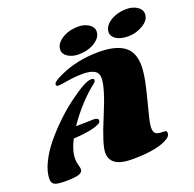

<svg xmlns="http://www.w3.org/2000/svg" viewBox="-184 -1157 1361 1348"><g transform="rotate(-20 497.0 -483.0)"><path d="M577.6 19.5Q415 19.5 415 -88.4Q415 -149.9 492.7 -334.2Q570.3 -518.6 570.3 -589.8Q570.3 -629.9 540.8 -646.7Q511.2 -663.6 455.3 -663.6Q399.4 -663.6 341.8 -653.8Q284.2 -644 267.8 -644Q251.5 -644 251.5 -658.7Q251.5 -677.7 320.3 -709Q452.6 -769.5 611.8 -769.5Q737.8 -769.5 800.5 -724.1Q863.3 -678.7 863.3 -576.7Q863.3 -516.1 841.8 -425Q820.3 -334 799.1 -253.9Q777.8 -173.8 777.8 -144Q777.8 -114.3 789.1 -102.5Q803.2 -87.9 843.8 -87.9Q868.7 -87.9 871.8 -82.5Q875 -77.1 875 -71.3Q875 -48.8 854.5 -34.7Q776.9 19.5 577.6 19.5ZM293.5 -334 418.5 -336.9Q452.6 -336.9 452.6 -316.9Q452.6 -302.7 436.5 -294.4Q379.9 -265.6 241.2 -257.8Q201.7 -179.7 201.7 -120.6Q201.7 -94.2 208.5 -72Q215.3 -49.8 215.3 -40Q215.3 -14.2 182.6 -5.1Q149.9 3.9 86.7 3.9Q23.4 3.9 3.4 -7.6Q-16.6 -19 -16.6 -48.3Q-16.6 -103 15.4 -168.9Q47.4 -234.9 97.2 -295.2Q147 -355.5 207.5 -413.6Q268.1 -471.7 325.2 -513.7Q452.1 -607.9 498 -607.9Q519 -607.9 519 -595.2Q519 -582.5 498.5 -566.9Q455.1 -535.2 394.5 -470.2Q334 -405.3 286.6 -334ZM624.5 -854Q599.6 -828.6 560.8 -814.9Q522 -801.3 476.6 -801.3Q431.2 -801.3 398.2 -822Q365.2 -842.8 365.2 -874.8Q365.2 -906.7 390.4 -932.4Q415.5 -958 454.3 -972.2Q493.2 -986.3 538.8 -986.3Q584.5 -986.3 617.2 -964.8Q649.9 -943.4 649.9 -911.4Q649.9 -879.4 624.5 -854ZM1011.2 -909.2Q1011.2 -864.3 959 -832.8Q906.7 -801.3 849.6 -801.3Q792.5 -801.3 759.5 -822Q726.6 -842.8 726.6 -874.8Q726.6 -906.7 751.7 -932.4Q776.9 -958 815.7 -972.2Q854.5 -986.3 900.1 -986.3Q945.8 -986.3 978.5 -964.8Q1011.2 -943.4 1011.2 -909.2Z"/></g></svg>

Font: Sonsie One
Style: Regular
Weight: 400
Designer: Riccardo De Franceschi
Foundry: Sorkin Type Co
Version: Version 1.003